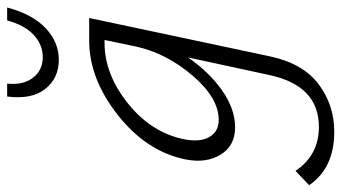

<svg xmlns="http://www.w3.org/2000/svg" viewBox="-282 -455 977 550"><g transform="rotate(-90 207.0 -179.5)"><path d="M311 -500Q259 -500 228 -538.5Q197 -577 206 -648H243Q238 -603 259.5 -574.5Q281 -546 319 -546Q354 -546 382 -571.5Q410 -597 424 -648H461Q442 -576 402 -538Q362 -500 311 -500ZM26 -138Q49 -249 153 -331Q257 -413 366 -413H431L321 105Q301 199 241.5 244Q182 289 105 289Q1 289 -48 217L-7 178Q38 245 119 245Q238 245 268 101L318 -130Q276 -69 223 -32Q170 5 118 5Q65 5 39.5 -36.5Q14 -78 26 -138ZM139 -42Q202 -42 266 -117Q330 -192 349 -278L368 -369H360Q269 -369 185 -301Q101 -233 83 -138Q75 -94 90.5 -68Q106 -42 139 -42Z"/></g></svg>

Font: EauTestInfant Semilight
Style: Italic
Weight: 300
Italic angle: -12°
Designer: Christian Thalmann (Catharsis Fonts)
Version: Version 0.001;PS 000.001;hotconv 1.0.88;makeotf.lib2.5.64775